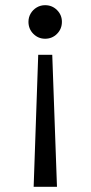

<svg xmlns="http://www.w3.org/2000/svg" viewBox="-20 -693 350 740"><path d="M127.3 -481.7 109.7 27H199.6L181.4 -481.7ZM153.9 -673Q136.3 -673 121.7 -664.4Q107.1 -655.8 98.4 -641.2Q89.7 -626.6 89.7 -608.9Q89.7 -581.5 108.5 -562.6Q127.4 -543.7 153.9 -543.7Q181 -543.7 199.8 -562.6Q218.6 -581.5 218.6 -608.9Q218.6 -635.4 199.8 -654.2Q181 -673 153.9 -673Z"/></svg>

Font: League Spartan Extralight
Style: Regular
Weight: 200
Foundry: The League of Moveable Type
Version: Version 2.300; ttfautohint (v1.8.3)